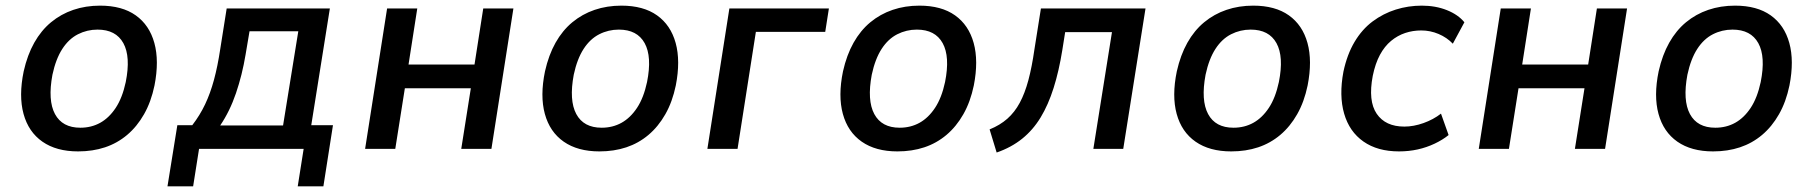

<svg xmlns="http://www.w3.org/2000/svg" viewBox="-20 -528 6431 681"><path d="M257 9Q180 9 130.5 -25.5Q81 -60 63.5 -124Q46 -188 64 -275Q77 -333 101.5 -376.5Q126 -420 161 -449Q196 -478 240 -493Q284 -508 335 -508Q413 -508 461.5 -473.5Q510 -439 527.5 -375.5Q545 -312 528 -225Q516 -167 491 -123Q466 -79 431 -49.5Q396 -20 352.5 -5.5Q309 9 257 9ZM265 -75Q304 -75 335.5 -92.5Q367 -110 390.5 -145.5Q414 -181 426 -237Q444 -327 417.5 -375Q391 -423 326 -423Q289 -423 256.5 -406.5Q224 -390 201 -354.5Q178 -319 166 -263Q149 -172 175 -123.5Q201 -75 265 -75Z M574 133 609 -84H662Q689 -119 707.5 -158Q726 -197 739 -245Q752 -293 761 -353L784 -498H1150L1084 -84H1161L1127 133H1036L1057 0H686L665 133ZM761 -83H984L1038 -417H865L851 -334Q839 -262 817 -197.5Q795 -133 761 -83Z M1275 0 1353 -498H1460L1429 -299H1663L1694 -498H1801L1723 0H1616L1650 -215H1416L1382 0Z M2106 9Q2029 9 1979.5 -25.5Q1930 -60 1912.5 -124Q1895 -188 1913 -275Q1926 -333 1950.5 -376.5Q1975 -420 2010 -449Q2045 -478 2089 -493Q2133 -508 2184 -508Q2262 -508 2310.5 -473.5Q2359 -439 2376.5 -375.5Q2394 -312 2377 -225Q2365 -167 2340 -123Q2315 -79 2280 -49.5Q2245 -20 2201.5 -5.5Q2158 9 2106 9ZM2114 -75Q2153 -75 2184.5 -92.5Q2216 -110 2239.5 -145.5Q2263 -181 2275 -237Q2293 -327 2266.5 -375Q2240 -423 2175 -423Q2138 -423 2105.5 -406.5Q2073 -390 2050 -354.5Q2027 -319 2015 -263Q1998 -172 2024 -123.5Q2050 -75 2114 -75Z M2489 0 2567 -498H2920L2907 -415H2661L2596 0Z M3163 9Q3086 9 3036.5 -25.5Q2987 -60 2969.5 -124Q2952 -188 2970 -275Q2983 -333 3007.5 -376.5Q3032 -420 3067 -449Q3102 -478 3146 -493Q3190 -508 3241 -508Q3319 -508 3367.5 -473.5Q3416 -439 3433.5 -375.5Q3451 -312 3434 -225Q3422 -167 3397 -123Q3372 -79 3337 -49.5Q3302 -20 3258.5 -5.5Q3215 9 3163 9ZM3171 -75Q3210 -75 3241.5 -92.5Q3273 -110 3296.5 -145.5Q3320 -181 3332 -237Q3350 -327 3323.5 -375Q3297 -423 3232 -423Q3195 -423 3162.5 -406.5Q3130 -390 3107 -354.5Q3084 -319 3072 -263Q3055 -172 3081 -123.5Q3107 -75 3171 -75Z M3515 13 3490 -69Q3527 -84 3553 -107Q3579 -130 3597 -163.5Q3615 -197 3627.5 -243.5Q3640 -290 3649 -353L3672 -498H4043L3964 0H3858L3924 -414H3758L3748 -351Q3736 -276 3717 -216Q3698 -156 3671 -111.5Q3644 -67 3605.5 -36Q3567 -5 3515 13Z M4347 9Q4270 9 4220.5 -25.5Q4171 -60 4153.5 -124Q4136 -188 4154 -275Q4167 -333 4191.5 -376.5Q4216 -420 4251 -449Q4286 -478 4330 -493Q4374 -508 4425 -508Q4503 -508 4551.5 -473.5Q4600 -439 4617.5 -375.5Q4635 -312 4618 -225Q4606 -167 4581 -123Q4556 -79 4521 -49.5Q4486 -20 4442.5 -5.5Q4399 9 4347 9ZM4355 -75Q4394 -75 4425.5 -92.5Q4457 -110 4480.5 -145.5Q4504 -181 4516 -237Q4534 -327 4507.5 -375Q4481 -423 4416 -423Q4379 -423 4346.5 -406.5Q4314 -390 4291 -354.5Q4268 -319 4256 -263Q4239 -172 4265 -123.5Q4291 -75 4355 -75Z M4942 9Q4866 9 4816 -26Q4766 -61 4747.5 -125Q4729 -189 4745 -274Q4758 -335 4784.5 -379.5Q4811 -424 4848.5 -452Q4886 -480 4930.5 -494Q4975 -508 5023 -508Q5072 -508 5112 -492Q5152 -476 5174 -449L5133 -373Q5112 -395 5082.5 -407.5Q5053 -420 5021 -420Q4991 -420 4964 -411Q4937 -402 4914 -383Q4891 -364 4874.5 -333.5Q4858 -303 4849 -259Q4832 -170 4863 -124.5Q4894 -79 4961 -79Q4994 -79 5029 -91.5Q5064 -104 5091 -125L5118 -49Q5097 -32 5068.5 -18.5Q5040 -5 5008.5 2Q4977 9 4942 9Z M5225 0 5303 -498H5410L5379 -299H5613L5644 -498H5751L5673 0H5566L5600 -215H5366L5332 0Z M6056 9Q5979 9 5929.5 -25.5Q5880 -60 5862.5 -124Q5845 -188 5863 -275Q5876 -333 5900.5 -376.5Q5925 -420 5960 -449Q5995 -478 6039 -493Q6083 -508 6134 -508Q6212 -508 6260.5 -473.5Q6309 -439 6326.5 -375.5Q6344 -312 6327 -225Q6315 -167 6290 -123Q6265 -79 6230 -49.5Q6195 -20 6151.5 -5.5Q6108 9 6056 9ZM6064 -75Q6103 -75 6134.5 -92.5Q6166 -110 6189.5 -145.5Q6213 -181 6225 -237Q6243 -327 6216.5 -375Q6190 -423 6125 -423Q6088 -423 6055.5 -406.5Q6023 -390 6000 -354.5Q5977 -319 5965 -263Q5948 -172 5974 -123.5Q6000 -75 6064 -75Z"/></svg>

Font: Nunito Sans 7pt SemiCondensed SemiBold
Style: Italic
Weight: 600
Width: 4
Italic angle: -9°
Designer: Vernon Adams
Foundry: Vernon Adams
Version: Version 3.101;gftools[0.9.27]